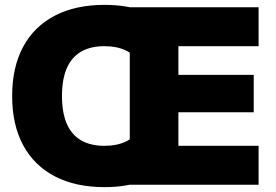

<svg xmlns="http://www.w3.org/2000/svg" viewBox="-20 -760 1135 790"><path d="M410 10Q291 10 205.5 -34.5Q120 -79 75 -163Q30 -247 30 -365Q30 -483 75 -567Q120 -651 205.5 -695.5Q291 -740 410 -740Q500 -740 571 -714.5Q642 -689 691 -639L554 -501Q533 -536 496.5 -553Q460 -570 410 -570Q352 -570 313 -547Q274 -524 254.5 -478.5Q235 -433 235 -365Q235 -297 254.5 -251.5Q274 -206 313 -183Q352 -160 410 -160Q460 -160 496.5 -177Q533 -194 554 -229L691 -91Q642 -42 571 -16Q500 10 410 10ZM514 0V-730H1044V-570H714V-452H1024V-298H714V-160H1044V0Z"/></svg>

Font: M PLUS 1 Thin Black
Style: Regular
Weight: 900
Version: Version 1.001